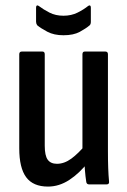

<svg xmlns="http://www.w3.org/2000/svg" viewBox="-20 -680 469 708"><path d="M157 8Q102 8 76.5 -26.5Q51 -61 51 -133V-480Q51 -490 61 -490H136Q145 -490 145 -480V-143Q145 -106 156 -91Q167 -76 190 -76Q217 -76 243 -95Q269 -114 298 -149L305 -82Q273 -41 235.5 -16.5Q198 8 157 8ZM309 0Q299 0 298 -10Q295 -29 293 -54Q291 -79 291 -96L284 -122V-480Q284 -490 293 -490H368Q378 -490 378 -480V-124Q378 -88 379 -60.5Q380 -33 382 -12Q384 0 373 0ZM214 -550Q179 -550 154.5 -563Q130 -576 117 -587Q113 -593 113 -600V-652Q113 -658 116 -659.5Q119 -661 123 -658Q140 -645 162.5 -633.5Q185 -622 214 -622Q243 -622 266 -633.5Q289 -645 305 -658Q309 -661 312 -659.5Q315 -658 315 -652V-600Q315 -591 311 -587Q297 -575 274 -562.5Q251 -550 214 -550Z"/></svg>

Font: Sofia Sans Condensed SemiBold
Style: Regular
Weight: 600
Designer: Botio Nikoltchev, Ani Petrova
Foundry: lettersoup
Version: Version 4.101